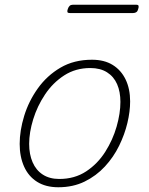

<svg xmlns="http://www.w3.org/2000/svg" viewBox="-20 -771 629 810"><path d="M226 19Q173 19 136.5 -4Q100 -27 81.5 -68.5Q63 -110 63 -164Q63 -220 82 -282Q101 -344 139.5 -398Q178 -452 235 -485.5Q292 -519 368 -519Q420 -519 455.5 -497Q491 -475 510 -435.5Q529 -396 529 -343Q529 -301 517.5 -252.5Q506 -204 482.5 -156Q459 -108 422.5 -68.5Q386 -29 337 -5Q288 19 226 19ZM230 -16Q295 -16 343.5 -48Q392 -80 424 -130.5Q456 -181 472 -237Q488 -293 488 -341Q488 -384 474 -416Q460 -448 431.5 -466Q403 -484 361 -484Q299 -484 251 -453Q203 -422 170 -372.5Q137 -323 120 -267.5Q103 -212 103 -164Q103 -120 117.5 -86.5Q132 -53 160.5 -34.5Q189 -16 230 -16ZM275 -716Q266 -716 264.5 -720Q263 -724 266 -733Q269 -742 274 -746.5Q279 -751 287 -751H555Q563 -751 564.5 -746.5Q566 -742 563 -733Q561 -724 555.5 -720Q550 -716 542 -716Z"/></svg>

Font: Playwrite CO Thin
Style: Regular
Weight: 250
Version: Version 1.002